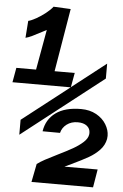

<svg xmlns="http://www.w3.org/2000/svg" viewBox="-66 -925 732 1140"><g transform="rotate(5 300.0 -355.0)"><path d="M156 -726.5Q119.5 -707 95.8 -695.5Q72 -684 56 -680.5L63.5 -782Q81.5 -786 110 -802Q138.5 -818 165.2 -839.2Q192 -860.5 206 -879L308.5 -874L245.5 -498H365.5L350 -412L552.5 -570V-481L69.5 -104V-193L349 -411H2L17.5 -498H135L178 -738ZM304 -5Q361 -33 395.2 -52.5Q429.5 -72 454.8 -95Q480 -118 483 -142.5Q483.5 -145.5 483.5 -151Q483.5 -177 463.8 -192.5Q444 -208 409 -208Q371 -208 344 -187.8Q317 -167.5 309.5 -136L205.5 -136.5Q216.5 -208 271.5 -248Q326.5 -288 422 -288Q474 -288 512.8 -266.5Q551.5 -245 572 -211.2Q592.5 -177.5 592.5 -143Q592.5 -133.5 591 -124.5Q584 -87 556.8 -58.2Q529.5 -29.5 493.2 -8.8Q457 12 394 42L353 61.5L551 61L533 169H166L187.5 60Q207 45.5 234 30.8Q261 16 304 -5Z"/></g></svg>

Font: JuliaMono Black
Style: Italic
Weight: 900
Italic angle: -9°
Monospace: yes
Designer: cormullion
Foundry: corm
Version: Version 0.057; ttfautohint (v1.8.4)